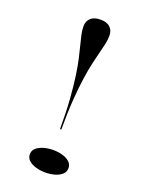

<svg xmlns="http://www.w3.org/2000/svg" viewBox="-154 -890 744 980"><g transform="rotate(20 217.5 -400.0)"><path d="M218 -815Q253 -815 270.5 -798Q288 -781 288 -754Q288 -731 283 -708Q278 -685 270.5 -656.5Q263 -628 254.5 -590.5Q246 -553 238.5 -501.5Q231 -450 226 -381Q221 -312 221 -219H214Q214 -312 209 -381Q204 -450 196.5 -502Q189 -554 180.5 -591.5Q172 -629 164.5 -657.5Q157 -686 152 -709Q147 -732 147 -754Q147 -781 165 -798Q183 -815 218 -815ZM219 -107Q246 -107 270 -100Q294 -93 308.5 -79.5Q323 -66 323 -46Q323 -26 308.5 -12.5Q294 1 270 8Q246 15 219 15Q192 15 167.5 8Q143 1 128 -12.5Q113 -26 113 -46Q113 -66 128 -79.5Q143 -93 167.5 -100Q192 -107 219 -107Z"/></g></svg>

Font: Kalnia Expanded Light
Style: Regular
Weight: 300
Width: 7
Designer: Frida Medrano
Foundry: Frida Medrano
Version: Version 1.105